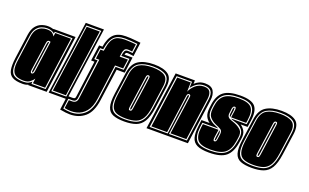

<svg xmlns="http://www.w3.org/2000/svg" viewBox="-90 -1039 2489 1547"><g transform="rotate(20 1154.5 -266.0)"><path d="M122 6Q63 6 33 -11.5Q3 -29 -4 -67.5Q-11 -106 -3 -168L26 -380Q33 -428 53.5 -454Q74 -480 101.5 -490.5Q129 -501 156 -501Q171 -501 184 -498.5Q197 -496 206 -493V-495H395L327 0H169V-4Q150 6 122 6ZM122 -12Q148 -12 164 -19.5Q180 -27 191 -38L190 -18H312L375 -477H223L221 -461Q212 -470 196.5 -476.5Q181 -483 156 -483Q133 -483 109.5 -474Q86 -465 68 -442Q50 -419 44 -377L14 -165Q2 -82 24 -47Q46 -12 122 -12ZM122 -21Q83 -21 58 -32Q33 -43 23.5 -74Q14 -105 23 -165L52 -376Q58 -415 74.5 -436Q91 -457 113 -465.5Q135 -474 156 -474Q191 -474 205.5 -462.5Q220 -451 226 -438L230 -469H365L304 -27H199L205 -69Q196 -54 175.5 -37.5Q155 -21 122 -21ZM163 -98Q178 -98 182 -124L219 -389Q212 -392 204 -392Q198 -392 193 -386.5Q188 -381 186 -365L152 -124Q150 -109 153.5 -103.5Q157 -98 163 -98ZM164 -107Q162 -107 161 -110.5Q160 -114 161 -124L195 -364Q198 -383 204 -383Q207 -383 209 -382L173 -124Q170 -107 164 -107Z M344 0 433 -630H589L501 0ZM360 -18H489L573 -612H445ZM370 -27 451 -603H563L482 -27Z M564 107Q549 107 526.5 104.5Q504 102 478 97L494 -26H540Q551 -26 557 -29.5Q563 -33 565 -50L606 -360H577L596 -496H625Q636 -569 671 -604Q706 -639 774 -639Q816 -639 846.5 -635.5Q877 -632 902 -630L886 -510Q879 -511 862.5 -513.5Q846 -516 835 -516Q823 -516 819.5 -511.5Q816 -507 814 -496H883L865 -360H796L758 -85Q744 18 692 62.5Q640 107 564 107ZM564 89Q633 89 680.5 47.5Q728 6 741 -88L780 -379H850L863 -478H793L797 -501Q801 -521 809.5 -528Q818 -535 833 -534Q848 -533 851.5 -532.5Q855 -532 857.5 -532Q860 -532 871 -530L882 -613Q858 -616 828.5 -618Q799 -620 774 -620Q742 -620 716 -611Q690 -602 671.5 -576.5Q653 -551 643 -503L638 -478H611L597 -379H626L581 -37Q580 -24 571 -15.5Q562 -7 548 -7H510L499 81Q516 84 533 86.5Q550 89 564 89ZM508 73 518 2H545Q584 2 590 -36L637 -388H608L618 -468H646L652 -502Q660 -548 677 -571.5Q694 -595 719 -603Q744 -611 774 -611Q786 -611 804.5 -610Q823 -609 842 -608Q861 -607 872 -605L863 -541Q856 -542 848.5 -542.5Q841 -543 830 -544Q806 -545 798 -531Q790 -517 788 -503L783 -468H853L842 -388H772L732 -89Q722 -16 689.5 23.5Q657 63 610 74Q563 85 508 73Z M995 11Q935 11 898.5 -3.5Q862 -18 849.5 -58Q837 -98 848 -176L874 -361Q885 -442 934.5 -473Q984 -504 1067 -504Q1150 -504 1190.5 -473Q1231 -442 1220 -361L1194 -176Q1183 -98 1158.5 -58Q1134 -18 1094 -3.5Q1054 11 995 11ZM997 -7Q1051 -7 1087.5 -20Q1124 -33 1145.5 -69.5Q1167 -106 1177 -176L1203 -361Q1214 -433 1177 -459.5Q1140 -486 1065 -486Q990 -486 946 -459.5Q902 -433 891 -361L865 -176Q855 -106 866.5 -69.5Q878 -33 911 -20Q944 -7 997 -7ZM999 -16Q948 -16 917 -28.5Q886 -41 875 -75.5Q864 -110 873 -176L899 -361Q909 -428 950 -452.5Q991 -477 1063 -477Q1134 -477 1169 -452.5Q1204 -428 1194 -361L1168 -176Q1159 -110 1138.5 -75.5Q1118 -41 1084 -28.5Q1050 -16 999 -16ZM1009 -88Q1020 -88 1023 -96.5Q1026 -105 1027 -112L1065 -382Q1067 -396 1064 -401Q1061 -406 1053 -406Q1046 -406 1041.5 -401.5Q1037 -397 1035 -382L997 -112Q996 -102 997.5 -95Q999 -88 1009 -88ZM1010 -97Q1005 -97 1006 -112L1044 -382Q1047 -397 1052 -397Q1059 -397 1056 -382L1018 -112Q1016 -97 1010 -97Z M1183 0 1253 -495H1418L1417 -465Q1434 -482 1456 -491.5Q1478 -501 1505 -501Q1559 -501 1578.5 -469Q1598 -437 1591 -386L1538 0ZM1203 -18H1358L1403 -353Q1404 -366 1411 -366Q1417 -366 1416 -355L1369 -18H1523L1574 -388Q1581 -439 1563 -461Q1545 -483 1505 -483Q1467 -483 1440.5 -464.5Q1414 -446 1398 -423L1400 -477H1268ZM1215 -27 1276 -468H1392L1390 -388Q1401 -418 1431.5 -446Q1462 -474 1505 -474Q1544 -474 1557 -451.5Q1570 -429 1565 -390L1515 -27H1379L1425 -356Q1428 -375 1412 -375Q1398 -375 1395 -356L1350 -27Z M1722 13Q1654 13 1619 -4.5Q1584 -22 1573.5 -59.5Q1563 -97 1570 -156L1577 -213H1647Q1624 -229 1611.5 -255Q1599 -281 1604 -327L1607 -352Q1617 -435 1663 -470.5Q1709 -506 1806 -506Q1903 -506 1934.5 -467.5Q1966 -429 1953 -343L1945 -288H1885Q1908 -273 1922.5 -248Q1937 -223 1930 -179L1925 -147Q1912 -63 1867.5 -25Q1823 13 1722 13ZM1724 -5Q1814 -5 1855 -38.5Q1896 -72 1908 -147L1913 -179Q1921 -226 1899 -252.5Q1877 -279 1840 -290L1824 -295Q1816 -297 1809 -299.5Q1802 -302 1797 -306H1931L1936 -343Q1947 -420 1919 -454.5Q1891 -489 1803 -489Q1715 -489 1674 -457Q1633 -425 1624 -352L1621 -327Q1615 -277 1638 -250Q1661 -223 1698 -209Q1703 -207 1712 -203Q1721 -199 1727 -195H1591L1586 -156Q1576 -77 1604.5 -41Q1633 -5 1724 -5ZM1726 -14Q1641 -14 1613 -48Q1585 -82 1595 -156L1599 -186H1733L1724 -125Q1721 -107 1723 -97Q1725 -88 1734 -88Q1742 -88 1746 -95Q1750 -102 1751 -112L1757 -153Q1762 -186 1743.5 -197Q1725 -208 1696 -220Q1665 -234 1645 -257.5Q1625 -281 1630 -327L1633 -352Q1641 -420 1680.5 -450Q1720 -480 1802 -480Q1884 -480 1911 -448Q1938 -416 1927 -343L1923 -315H1794L1802 -371Q1805 -386 1803 -397Q1802 -406 1793 -406Q1784 -406 1780 -399.5Q1776 -393 1774 -383L1769 -341Q1767 -321 1776 -310Q1785 -299 1801.5 -293.5Q1818 -288 1836 -281Q1870 -267 1891 -246Q1912 -225 1904 -179L1899 -147Q1888 -77 1850 -45.5Q1812 -14 1726 -14ZM1786 -314Q1776 -322 1778 -341L1783 -383Q1784 -387 1786 -393Q1786 -397 1791 -397Q1797 -397 1794 -371ZM1735 -97Q1729 -97 1733 -125L1742 -186Q1752 -176 1749 -153L1743 -112Q1741 -97 1735 -97Z M2088 11Q2028 11 1991.5 -3.5Q1955 -18 1942.5 -58Q1930 -98 1941 -176L1967 -361Q1978 -442 2027.5 -473Q2077 -504 2160 -504Q2243 -504 2283.5 -473Q2324 -442 2313 -361L2287 -176Q2276 -98 2251.5 -58Q2227 -18 2187 -3.5Q2147 11 2088 11ZM2090 -7Q2144 -7 2180.5 -20Q2217 -33 2238.5 -69.5Q2260 -106 2270 -176L2296 -361Q2307 -433 2270 -459.5Q2233 -486 2158 -486Q2083 -486 2039 -459.5Q1995 -433 1984 -361L1958 -176Q1948 -106 1959.5 -69.5Q1971 -33 2004 -20Q2037 -7 2090 -7ZM2092 -16Q2041 -16 2010 -28.5Q1979 -41 1968 -75.5Q1957 -110 1966 -176L1992 -361Q2002 -428 2043 -452.5Q2084 -477 2156 -477Q2227 -477 2262 -452.5Q2297 -428 2287 -361L2261 -176Q2252 -110 2231.5 -75.5Q2211 -41 2177 -28.5Q2143 -16 2092 -16ZM2102 -88Q2113 -88 2116 -96.5Q2119 -105 2120 -112L2158 -382Q2160 -396 2157 -401Q2154 -406 2146 -406Q2139 -406 2134.5 -401.5Q2130 -397 2128 -382L2090 -112Q2089 -102 2090.5 -95Q2092 -88 2102 -88ZM2103 -97Q2098 -97 2099 -112L2137 -382Q2140 -397 2145 -397Q2152 -397 2149 -382L2111 -112Q2109 -97 2103 -97Z"/></g></svg>

Font: Alumni Sans Collegiate One
Style: Italic
Weight: 400
Italic angle: -8°
Designer: Robert E. Leuschke
Foundry: Robert E. Leuschke
Version: Version 1.100